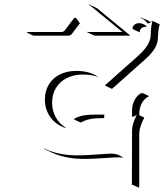

<svg xmlns="http://www.w3.org/2000/svg" viewBox="-20 -685 727 850"><path d="M97.7 -541.3 103 -543.2H252.9Q261.2 -543.2 268.1 -552.2L308.6 -605.7H316.4L333.7 -581.8L333 -580.8L299.6 -536.9Q292.2 -527.1 283 -527.1H127.7ZM175.3 -27.6Q239.3 2.9 322.3 2.9Q354.5 2.9 407.6 -1Q460.7 -4.9 473.6 -4.9Q504.2 -4.9 525.6 14.2L521 13.2Q512.7 11.5 503.7 11.5Q490.7 11.5 437.9 15Q385 18.6 352.5 18.6Q269.8 18.6 207 -10.7L176.8 -24.9ZM178.7 -244.1Q178.7 -281.7 196 -310.7Q213.4 -339.6 244.9 -355.3Q276.4 -371.1 317.4 -371.1Q377 -371.1 414.3 -344.7L408.7 -346.2Q381.6 -355 347.4 -355Q306.9 -355 275.9 -339.5Q244.9 -324 227.8 -295.7Q210.7 -267.3 210.7 -230.2Q210.7 -195.8 226.3 -166.9Q241.9 -137.9 270 -120.4L272.2 -117.7Q228.8 -131.1 203.7 -165.4Q178.7 -199.7 178.7 -244.1ZM307.6 -156.2 309.6 -159.7Q328.9 -170.2 349.6 -174Q370.4 -177.7 400.4 -177.7H441.4V-162.1H430.7Q399.9 -162.1 378.9 -157.8Q357.9 -153.6 337.6 -142.3ZM365 -542.7 365.5 -544.7Q368.7 -543 372.1 -543.2H522L383.5 -657Q377.9 -661.6 372.8 -663.8L374.3 -665.3L404.5 -651.1Q409.4 -648.9 414.8 -644.3L557.4 -527.1H402.1Q398.4 -527.1 395 -528.8ZM445.8 -305.4 446.3 -308.6Q460.7 -321.5 518.4 -372.8Q576.2 -424.1 590.6 -437Q603.8 -448.7 613.3 -459.2Q622.8 -469.7 631 -481.9Q639.2 -494.1 643.3 -507.6Q647.5 -521 647.5 -535.2Q647.5 -546.1 649.3 -562.1Q651.1 -578.1 654.3 -589.1Q652.3 -588.6 645.4 -584.7Q638.4 -580.8 633.5 -580.8Q622.1 -598.1 601.6 -606.7L604.2 -607.7L634.3 -594.5Q639.9 -592 646.2 -587.4Q653.3 -591.3 657.2 -591.6L687.3 -577.4Q683.6 -567.6 681.5 -550Q679.4 -532.5 679.4 -521.2Q679.4 -506.6 675.3 -492.9Q671.1 -479.2 662.8 -466.9Q654.5 -454.6 644.9 -444Q635.3 -433.3 621.8 -421.4L475.8 -291.5ZM561.5 130.9 564 128.7 564.5 -106.4Q564.5 -134.8 585.2 -175.8Q582.3 -174.8 578.9 -172.7Q575.4 -170.7 572.3 -169.4Q569.1 -168.2 564.5 -168.2V-195.3Q564.5 -218.8 574.5 -239.5Q584.5 -260.3 602.5 -271.5L610.4 -273.4L640.4 -259.5Q628.9 -254.2 620.1 -245Q611.3 -235.8 606.3 -225.1Q601.3 -214.4 598.9 -203.2Q596.4 -192.1 596.4 -181.2V-175L618.9 -164.6Q596.4 -121.3 596.4 -92.3V144.8H592.5ZM566.7 -557.9Q567.4 -569.3 575.3 -575.8Q583.3 -582.3 595.5 -582.5Q605.5 -582.5 614.9 -578.2Q624.3 -574 630.9 -565.9L627.9 -566.4Q627 -566.4 625.5 -566.4Q613.8 -566.4 606.2 -560.1Q598.6 -553.7 598.6 -541.7L568.4 -555.9Z"/></svg>

Font: AgreloyOut1
Style: Medium
Weight: 400
Designer: gluk
Foundry: gluk
Version: Version 0.27